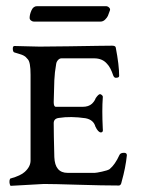

<svg xmlns="http://www.w3.org/2000/svg" viewBox="-20 -599 461 622"><path d="M257 -216Q209 -223 171 -217Q154 -215 154 -200Q154 -168 156 -90Q158 -39 199 -39H287Q292 -39 310.5 -43Q329 -47 335 -51Q353 -66 367 -97Q370 -104 382 -104Q391 -104 391 -96Q387 -56 374 -10Q372 2 365 2Q314 2 233.5 -0.5Q153 -3 122 -3L15 3Q13 3 11.5 -3Q10 -9 11 -15Q12 -21 15 -21Q47 -30 60 -42Q79 -59 79 -79V-357Q79 -398 70 -407Q67 -410 65 -412.5Q63 -415 60.5 -416.5Q58 -418 56.5 -419Q55 -420 51 -421.5Q47 -423 45 -423.5Q43 -424 37 -426Q31 -428 27 -429Q22 -430 21.5 -440Q21 -450 27 -450Q41 -450 66.5 -449Q92 -448 108 -448Q147 -448 203 -449Q259 -450 297.5 -450.5Q336 -451 343 -451Q354 -451 355 -445Q366 -388 366 -353Q366 -347 355 -347Q350 -347 347 -354Q338 -381 327 -392Q312 -410 285 -410H179Q173 -410 168 -404.5Q163 -399 162 -392Q157 -364 156 -339Q154 -273 154 -268Q154 -253 161 -253H248Q267 -253 278 -263Q287 -272 290 -281Q299 -294 304 -294Q307 -294 310.5 -290.5Q314 -287 313 -283Q310 -243 313 -182Q315 -170 307 -170Q298 -170 289 -189Q283 -211 257 -216ZM100 -579H323Q329 -579 333.5 -574.5Q338 -570 336 -565Q332 -553 329.5 -547.5Q327 -542 320.5 -535.5Q314 -529 305 -529H90Q85 -529 80.5 -532.5Q76 -536 76 -541Q76 -552 82 -565.5Q88 -579 100 -579Z"/></svg>

Font: EB Garamond 12 All SC
Style: AllSC
Weight: 400
Version: Version 0.016 ; ttfautohint (v0.97) -l 8 -r 50 -G 200 -x 0 -